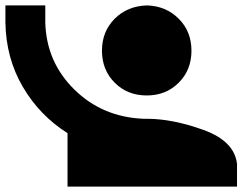

<svg xmlns="http://www.w3.org/2000/svg" viewBox="-20 -714 894 708"><path d="M0 -694V-631Q2 -500 64 -394Q126 -288 229 -223V-26H854V-110Q844 -194 730 -235Q616 -276 522 -276H510Q358 -282 254.5 -383.5Q151 -485 147 -631V-694ZM522 -694Q450 -692 403 -645Q356 -598 356 -527Q356 -456 403 -409Q450 -362 521 -362Q592 -362 639 -409Q686 -456 686 -527Q686 -598 639 -645Q592 -692 522 -694Z"/></svg>

Font: Liga JetBrainsMono Nerd Font
Style: Regular
Weight: 400
Designer: Philipp Nurullin, Konstantin Bulenkov
Foundry: JetBrains
Version: Version 2.225; ttfautohint (v1.8.3)